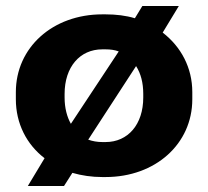

<svg xmlns="http://www.w3.org/2000/svg" viewBox="-20 -580 695 642"><path d="M73 42H194L222 -2C253 7 287 12 322 12H333C500 12 623 -99 623 -248V-272C623 -354 585 -424 524 -471L578 -560H456L431 -519C401 -528 368 -532 333 -532H322C156 -532 33 -421 33 -272V-248C33 -167 69 -97 129 -51ZM217 -166C204 -189 196 -219 196 -254V-266C196 -356 247 -415 322 -415H333C349 -415 364 -413 377 -408ZM322 -105C305 -105 289 -108 275 -113L435 -359C451 -334 459 -303 459 -266V-254C459 -164 408 -105 333 -105Z"/></svg>

Font: Fixel Display ExtraBold
Style: Regular
Weight: 800
Designer: AlfaBravo + MacPaw
Foundry: Kyrylo Tkachov, Marchela Mozhyna, Serhii Makarenko, Maria Weinstein, Zakhar Kryvoshyya
Version: Version 1.211